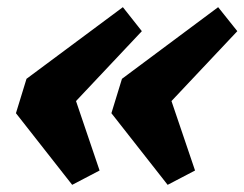

<svg xmlns="http://www.w3.org/2000/svg" viewBox="-20 -518 682 536"><path d="M183 -263 258 -42 181.5 -2 24.5 -202 54 -298 323 -498 376 -431 165.5 -207.5ZM449.5 -263 524.5 -42 448 -2 291 -202 320.5 -298 589 -498 642.5 -431 432 -207.5Z"/></svg>

Font: Newsreader 9pt
Style: Bold Italic
Weight: 700
Italic angle: -17°
Designer: Hugues Gentile
Foundry: Production Type
Version: Version 1.003